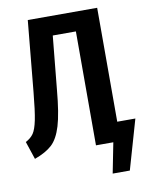

<svg xmlns="http://www.w3.org/2000/svg" viewBox="-92 -758 760 981"><g transform="rotate(-10 287.5 -267.0)"><path d="M575 -100 501 157H412L443 0H353V-591H233L206 -315Q195 -192 176 -129.5Q157 -67 125.5 -37.5Q94 -8 34 14L3 -79Q30 -93 44 -113.5Q58 -134 67.5 -180.5Q77 -227 86 -323L121 -691H481V-100Z"/></g></svg>

Font: Fira Sans Extra Condensed Medium
Style: Regular
Weight: 500
Width: 1
Designer: Carrois Corporate & Edenspiekermann AG
Foundry: Carrois Corporate GbR & Edenspiekermann AG
Version: Version 4.203